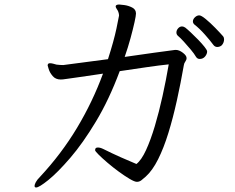

<svg xmlns="http://www.w3.org/2000/svg" viewBox="-20 -771 1040 850"><path d="M759 -550Q773 -550 789.5 -537.5Q806 -525 806 -514Q806 -506 800.5 -498.5Q795 -491 794 -483Q780 -403 763 -326Q746 -249 725.5 -182.5Q705 -116 680 -66Q655 -16 625 11Q615 20 606 27Q597 34 586 34Q576 34 554 21Q532 8 506 -11Q480 -30 456 -50.5Q432 -71 416.5 -86.5Q401 -102 401 -106Q401 -108 401.5 -110Q402 -112 403 -114Q406 -118 413 -118Q424 -118 438 -111Q476 -92 513 -75.5Q550 -59 584 -45Q606 -62 626.5 -106.5Q647 -151 665.5 -213Q684 -275 699.5 -345.5Q715 -416 727 -486Q687 -482 629 -473.5Q571 -465 510 -456Q463 -330 405 -233.5Q347 -137 291 -72Q235 -7 194 26Q153 59 140 59Q133 59 133 52Q133 46 138.5 35.5Q144 25 157 12Q252 -90 321 -205Q390 -320 436 -445Q370 -435 333.5 -430Q297 -425 280.5 -422.5Q264 -420 258.5 -419.5Q253 -419 249 -419Q226 -419 213 -434.5Q200 -450 195.5 -465.5Q191 -481 191 -481Q191 -490 199 -491H203Q208 -491 215.5 -489Q223 -487 230 -485Q246 -483 260 -483L458 -509Q484 -590 495.5 -644.5Q507 -699 507 -702Q507 -709 504 -718Q502 -724 497 -731Q492 -738 492 -743Q492 -745 493 -746Q496 -751 508 -751Q513 -751 531 -748.5Q549 -746 565.5 -737.5Q582 -729 582 -711Q582 -702 575.5 -672.5Q569 -643 558 -602.5Q547 -562 532 -519Q600 -529 662 -537.5Q724 -546 755 -550ZM963 -572Q962 -570 956 -566.5Q950 -563 942 -563Q931 -563 924 -573Q911 -591 887 -618Q863 -645 840 -663Q834 -669 834 -676Q834 -686 843 -694.5Q852 -703 862 -703Q871 -703 891 -686.5Q911 -670 932.5 -648Q954 -626 968 -610Q972 -605 972 -597Q972 -583 963 -572ZM897 -543Q897 -532 888 -521Q879 -510 864 -510Q854 -510 848 -519Q840 -533 824.5 -551.5Q809 -570 793.5 -587Q778 -604 767 -613Q761 -619 761 -627Q761 -637 768.5 -645.5Q776 -654 786 -654Q792 -654 800 -649Q809 -642 825 -627Q841 -612 857.5 -595Q874 -578 885.5 -563.5Q897 -549 897 -543Z"/></svg>

Font: Moon Stars Kai T
Style: Regular
Weight: 400
Designer: GuiWonder
Version: Version 1.101